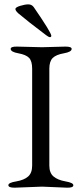

<svg xmlns="http://www.w3.org/2000/svg" viewBox="-20 -870 380 895"><path d="M194.8 -706.1Q109.9 -770 64.9 -808.1Q51.8 -820.3 51.8 -828.1Q51.8 -835.9 74.2 -842.8Q96.7 -849.6 112.3 -849.6Q127.9 -849.6 137.2 -836.9Q219.2 -717.8 219.2 -703.1Q218.8 -696.8 212.9 -696.8Q207 -696.8 194.8 -706.1ZM55.7 -24.4Q92.8 -30.8 111.3 -47.4Q129.9 -64 129.9 -98.1V-549.8Q129.9 -585 115.7 -600.1Q101.1 -615.2 65.4 -621.6Q29.8 -627.9 29.8 -642.1Q29.8 -653.3 59.1 -652.8L175.8 -649.9L285.2 -652.8Q314 -652.8 314 -642.1Q314 -627.9 277.8 -621.6Q241.2 -615.2 225.6 -599.6Q210 -584 210 -549.8V-98.1Q210 -64 229.5 -47.4Q249 -30.8 285.6 -24.4Q322.3 -18.1 321.8 -6.3Q321.8 5.4 293 4.9L175.8 0L47.9 4.9Q19 4.9 19 -6.8Q19 -18.6 55.7 -24.4Z"/></svg>

Font: EBGaramond
Style: Regular
Weight: 400
Version: Version 000.012g